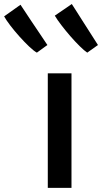

<svg xmlns="http://www.w3.org/2000/svg" viewBox="-142 -912 496 932"><path d="M90 0V-556H205V0ZM281.5 -656.5Q267 -666 245 -687.8Q223 -709.5 199.5 -736.5Q176 -763.5 155.8 -790Q135.5 -816.5 124 -836L206.5 -892.5Q219.5 -872.5 232 -852.8Q244.5 -833 257.2 -813Q270 -793 282.8 -773Q295.5 -753 308.2 -733.2Q321 -713.5 333.5 -693.5ZM37 -656.5Q21.5 -665 -1 -686.5Q-23.5 -708 -47.8 -735Q-72 -762 -92 -788.2Q-112 -814.5 -122 -832.5L-42.5 -889Q-29.5 -869.5 -16.5 -849.8Q-3.5 -830 9.5 -810.5Q22.5 -791 35.8 -771.5Q49 -752 62 -732.5Q75 -713 88 -693.5Z"/></svg>

Font: Tracken
Style: Regular
Weight: 400
Designer: Eben Sorkin
Foundry: Eben Sorkin
Version: Version 2.001